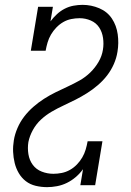

<svg xmlns="http://www.w3.org/2000/svg" viewBox="-20 -763 540 791"><path d="M174 8Q150 8 127 2.5Q104 -3 86.5 -16.5Q69 -30 57.5 -49.5Q46 -69 40.5 -91.5Q35 -114 34 -137.5Q33 -161 37 -185Q41 -210 52 -235.5Q63 -261 79.5 -282.5Q96 -304 117 -322.5Q138 -341 161.5 -356Q185 -371 209.5 -383Q234 -395 259 -406.5Q284 -418 308 -431.5Q332 -445 352 -464.5Q372 -484 386 -508Q400 -532 404 -558Q408 -582 404.5 -606.5Q401 -631 388.5 -650Q376 -669 354 -678.5Q332 -688 308 -688Q291 -688 273.5 -684.5Q256 -681 240.5 -672Q225 -663 212 -649.5Q199 -636 190 -620.5Q181 -605 176 -588Q171 -571 168 -554H107L137 -735H198L188 -675Q200 -691 214.5 -704.5Q229 -718 246.5 -727Q264 -736 283 -739.5Q302 -743 320 -743Q356 -743 389 -729Q422 -715 441 -686.5Q460 -658 465 -621.5Q470 -585 464 -550Q460 -524 449 -499Q438 -474 421.5 -452.5Q405 -431 383.5 -412.5Q362 -394 339 -379.5Q316 -365 291.5 -352.5Q267 -340 242 -328.5Q217 -317 193 -303Q169 -289 149 -270.5Q129 -252 115.5 -227.5Q102 -203 97 -178Q93 -153 97 -128Q101 -103 115 -84Q129 -65 152 -56Q175 -47 200 -47Q217 -47 234.5 -50.5Q252 -54 268 -63Q284 -72 297 -85.5Q310 -99 319 -114.5Q328 -130 333 -147Q338 -164 341 -181H402L372 0H311L322 -66Q309 -48 292 -33.5Q275 -19 255.5 -9.5Q236 0 215 4Q194 8 174 8Z"/></svg>

Font: Iosevka Slab Light Oblique
Style: Regular
Weight: 300
Italic angle: -9°
Monospace: yes
Designer: Belleve Invis
Foundry: Belleve Invis
Version: Version 11.1.1; ttfautohint (v1.8.3)